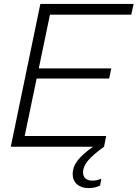

<svg xmlns="http://www.w3.org/2000/svg" viewBox="-20 -749 702 980"><path d="M186 -729H662L650 -674H235L178 -400H548L537 -348H167L106 -55H522L511 0Q455 40 429.5 70.5Q404 101 404 131Q404 151 416.5 162Q429 173 452 173Q475 173 497 163L491 198Q465 211 432 211Q395 211 373 191.5Q351 172 351 139Q351 102 377.5 68.5Q404 35 455 0H35Z"/></svg>

Font: Mona Sans Light
Style: Italic
Weight: 300
Italic angle: -11.7°
Designer: Deni Anggara
Foundry: GitHub
Version: Version 2.000